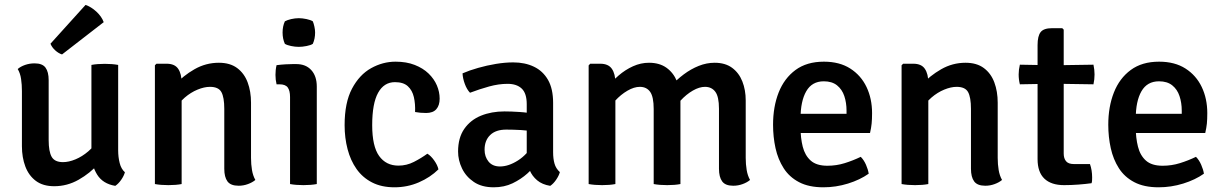

<svg xmlns="http://www.w3.org/2000/svg" viewBox="-20 -764 5078 797"><path d="M470.5 -140Q470.5 -112 476.8 -87.2Q483 -62.5 498.5 -49Q494.5 -34 483 -17.5Q471.5 -1 458.5 7.5Q407 -1 383.2 -39.2Q359.5 -77.5 359.5 -128V-494.5Q383 -499 415 -499Q446 -499 470.5 -494.5ZM71 -386Q71 -412.5 67.5 -436.2Q64 -460 53.5 -477.5Q65.5 -488 84.2 -494.5Q103 -501 123.5 -501Q156 -501 169 -483.2Q182 -465.5 182 -431V-182.5Q182 -135 194.5 -113Q207 -91 241.5 -91Q265.5 -91 293.2 -102.5Q321 -114 346.5 -135.8Q372 -157.5 387.5 -187.5V-83Q354 -45 306.5 -18Q259 9 205 9Q158.5 9 129 -13Q99.5 -35 85.2 -72.8Q71 -110.5 71 -157ZM335 -743.5Q358 -736 380 -715.8Q402 -695.5 410.5 -672L237.5 -538Q223 -542.5 209.2 -555Q195.5 -567.5 189.5 -582.5Z M671.5 -499.5Q705.5 -499.5 719.8 -478.2Q734 -457 734 -420V0Q710.5 4.5 679 4.5Q647.5 4.5 623 0V-493L629.5 -499.5ZM1022 -108.5Q1022 -82 1026 -58.2Q1030 -34.5 1040 -17Q1027.5 -6.5 1009 0.2Q990.5 7 970.5 7Q937.5 7 924.2 -11Q911 -29 911 -63.5V-312Q911 -360 899 -381.8Q887 -403.5 851.5 -403.5Q828 -403.5 800 -392Q772 -380.5 747 -359Q722 -337.5 706 -307V-411.5Q740 -449.5 787.2 -476.5Q834.5 -503.5 888.5 -503.5Q935 -503.5 964.5 -481.5Q994 -459.5 1008 -422Q1022 -384.5 1022 -337.5Z M1295 0Q1271 4.5 1239.5 4.5Q1208 4.5 1184 0V-361.5Q1184 -387.5 1174.5 -400.8Q1165 -414 1140 -414H1128Q1123.5 -433 1123.5 -453Q1123.5 -462.5 1124.5 -472.8Q1125.5 -483 1128 -493.5Q1147.5 -496 1165.5 -497Q1183.5 -498 1195 -498H1210Q1249.5 -498 1272.2 -473Q1295 -448 1295 -404.5ZM1153 -629Q1153 -655 1162.5 -675.5Q1172.5 -681 1188.8 -684.8Q1205 -688.5 1220.5 -688.5Q1235 -688.5 1252.5 -684.8Q1270 -681 1278.5 -675.5Q1282.5 -666 1285.2 -653Q1288 -640 1288 -629Q1288 -603 1278.5 -582Q1270.5 -576.5 1252.8 -573Q1235 -569.5 1220.5 -569.5Q1205 -569.5 1188.2 -573Q1171.5 -576.5 1162.5 -582Q1153 -603 1153 -629Z M1703 -299Q1704.5 -332.5 1698 -360.8Q1691.5 -389 1673 -406Q1654.5 -423 1619.5 -423Q1574 -423 1549.5 -378.8Q1525 -334.5 1525 -244.5Q1525 -156.5 1553.8 -116.5Q1582.5 -76.5 1634 -76.5Q1668 -76.5 1698.2 -92Q1728.5 -107.5 1754 -126Q1768.5 -117.5 1782.2 -98.2Q1796 -79 1800 -61Q1766 -27.5 1718.5 -7Q1671 13.5 1617.5 13.5Q1563.5 13.5 1524.2 -6.8Q1485 -27 1460 -62.5Q1435 -98 1422.8 -144.8Q1410.5 -191.5 1410.5 -244.5Q1410.5 -338 1441.2 -396Q1472 -454 1520.5 -481Q1569 -508 1622 -508Q1667 -508 1701.5 -494.5Q1736 -481 1759 -458.8Q1782 -436.5 1793.5 -409.5Q1805 -382.5 1805 -354.5Q1805 -326.5 1791.2 -310.8Q1777.5 -295 1749 -295Q1735.5 -295 1725 -296Q1714.5 -297 1703 -299Z M1881.5 -135Q1881.5 -192 1907.2 -229Q1933 -266 1976.5 -283.8Q2020 -301.5 2074 -301.5Q2101 -301.5 2136.2 -299.2Q2171.5 -297 2201.5 -290V-216.5Q2175.5 -222.5 2142.5 -224.2Q2109.5 -226 2081.5 -226Q2038 -226 2014.8 -203.5Q1991.5 -181 1991.5 -142.5Q1991.5 -113.5 2008 -93.2Q2024.5 -73 2055.5 -73Q2091 -73 2130.2 -98Q2169.5 -123 2196.5 -170.5L2213 -88.5Q2195 -67 2168.8 -43.5Q2142.5 -20 2107.8 -3.2Q2073 13.5 2029.5 13.5Q1979.5 13.5 1946.8 -8.8Q1914 -31 1897.8 -65Q1881.5 -99 1881.5 -135ZM2304 -49.5Q2300 -34.5 2288.5 -17.8Q2277 -1 2264 7.5Q2230.5 2 2209.8 -15.5Q2189 -33 2178.8 -57.2Q2168.5 -81.5 2166.5 -108V-331.5Q2166.5 -376.5 2145.8 -396.2Q2125 -416 2087 -416Q2050 -416 2010.2 -405Q1970.5 -394 1931 -379Q1918 -392.5 1909.5 -415.5Q1901 -438.5 1900 -459.5Q1928.5 -472 1964.8 -482.2Q2001 -492.5 2039 -498.8Q2077 -505 2110.5 -505Q2159 -505 2196.2 -487.2Q2233.5 -469.5 2254.8 -432.5Q2276 -395.5 2276 -337V-132.5Q2276 -105 2281.8 -84.8Q2287.5 -64.5 2304 -49.5Z M2471.5 -499.5Q2505.5 -499.5 2520 -478.2Q2534.5 -457 2534.5 -420V0Q2511 4.5 2479.5 4.5Q2448 4.5 2423.5 0V-492.5L2430 -499.5ZM2693.5 -311.5Q2693.5 -362 2678.8 -382.8Q2664 -403.5 2636 -403.5Q2612 -403.5 2584.5 -387.5Q2557 -371.5 2533.5 -345.8Q2510 -320 2497 -289V-395Q2519 -425.5 2547.2 -450Q2575.5 -474.5 2607.8 -489Q2640 -503.5 2674 -503.5Q2717.5 -503.5 2746.5 -482.8Q2775.5 -462 2790 -426.8Q2804.5 -391.5 2804.5 -347.5V0Q2781.5 4.5 2749.5 4.5Q2718 4.5 2693.5 0ZM2964.5 -312.5Q2964.5 -363 2949.2 -383.2Q2934 -403.5 2906.5 -403.5Q2883 -403.5 2856 -388Q2829 -372.5 2804.8 -346.2Q2780.5 -320 2764.5 -286.5V-406Q2788.5 -433 2818.2 -455.2Q2848 -477.5 2880.5 -490.5Q2913 -503.5 2946.5 -503.5Q2990.5 -503.5 3019 -482.5Q3047.5 -461.5 3061.5 -426Q3075.5 -390.5 3075.5 -347V-108.5Q3075.5 -82 3079.5 -58.2Q3083.5 -34.5 3093.5 -17Q3081 -6.5 3062.5 0.2Q3044 7 3023.5 7Q2991 7 2977.8 -11Q2964.5 -29 2964.5 -63.5Z M3258.5 -212V-291.5H3494V-304.5Q3494 -337.5 3484.8 -365.2Q3475.5 -393 3454.5 -409.8Q3433.5 -426.5 3399.5 -426.5Q3350.5 -426.5 3326.8 -385.2Q3303 -344 3303 -271V-237Q3303 -191.5 3312.2 -155Q3321.5 -118.5 3345.5 -97.2Q3369.5 -76 3414.5 -76Q3452 -76 3486.5 -86.8Q3521 -97.5 3553 -113Q3566 -100 3574.8 -80Q3583.5 -60 3586 -43Q3550 -17.5 3500 -2Q3450 13.5 3398 13.5Q3337.5 13.5 3297 -7.8Q3256.5 -29 3233 -65.8Q3209.5 -102.5 3199.2 -149Q3189 -195.5 3189 -246Q3189 -321 3212.2 -380Q3235.5 -439 3282.2 -473.5Q3329 -508 3400 -508Q3465 -508 3509.5 -479.5Q3554 -451 3577 -402.8Q3600 -354.5 3600 -294.5Q3600 -269 3598.2 -251.2Q3596.5 -233.5 3591.5 -212Z M3771 -499.5Q3805 -499.5 3819.2 -478.2Q3833.5 -457 3833.5 -420V0Q3810 4.5 3778.5 4.5Q3747 4.5 3722.5 0V-493L3729 -499.5ZM4121.5 -108.5Q4121.5 -82 4125.5 -58.2Q4129.5 -34.5 4139.5 -17Q4127 -6.5 4108.5 0.2Q4090 7 4070 7Q4037 7 4023.8 -11Q4010.5 -29 4010.5 -63.5V-312Q4010.5 -360 3998.5 -381.8Q3986.5 -403.5 3951 -403.5Q3927.5 -403.5 3899.5 -392Q3871.5 -380.5 3846.5 -359Q3821.5 -337.5 3805.5 -307V-411.5Q3839.5 -449.5 3886.8 -476.5Q3934 -503.5 3988 -503.5Q4034.5 -503.5 4064 -481.5Q4093.5 -459.5 4107.5 -422Q4121.5 -384.5 4121.5 -337.5Z M4287 -577Q4287 -614.5 4299.8 -630.8Q4312.5 -647 4347 -647H4389.5L4395.5 -641V-126.5Q4395.5 -106.5 4405.2 -94.8Q4415 -83 4437.5 -83H4504.5Q4513.5 -57.5 4513.5 -27.5Q4513.5 -21.5 4513.2 -15Q4513 -8.5 4511 -3.5Q4486 0 4456.2 2.2Q4426.5 4.5 4397 4.5Q4343.5 4.5 4315.2 -22.5Q4287 -49.5 4287 -103.5ZM4519 -495.5Q4523.5 -474.5 4523.5 -455Q4523.5 -434 4519 -414L4352 -416.5L4213.5 -414Q4208.5 -434 4208.5 -455Q4208.5 -474.5 4213.5 -495.5L4353.5 -493Z M4650 -212V-291.5H4885.5V-304.5Q4885.5 -337.5 4876.2 -365.2Q4867 -393 4846 -409.8Q4825 -426.5 4791 -426.5Q4742 -426.5 4718.2 -385.2Q4694.5 -344 4694.5 -271V-237Q4694.5 -191.5 4703.8 -155Q4713 -118.5 4737 -97.2Q4761 -76 4806 -76Q4843.5 -76 4878 -86.8Q4912.5 -97.5 4944.5 -113Q4957.5 -100 4966.2 -80Q4975 -60 4977.5 -43Q4941.5 -17.5 4891.5 -2Q4841.5 13.5 4789.5 13.5Q4729 13.5 4688.5 -7.8Q4648 -29 4624.5 -65.8Q4601 -102.5 4590.8 -149Q4580.5 -195.5 4580.5 -246Q4580.5 -321 4603.8 -380Q4627 -439 4673.8 -473.5Q4720.5 -508 4791.5 -508Q4856.5 -508 4901 -479.5Q4945.5 -451 4968.5 -402.8Q4991.5 -354.5 4991.5 -294.5Q4991.5 -269 4989.8 -251.2Q4988 -233.5 4983 -212Z"/></svg>

Font: Signika Negative Light Medium
Style: Regular
Weight: 500
Version: Version 2.001